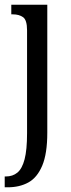

<svg xmlns="http://www.w3.org/2000/svg" viewBox="-23 -556 300 816"><path d="M-3 240V194H2Q31 194 51 177.5Q71 161 81.5 121Q92 81 92 10V-427Q92 -471 75 -483Q58 -495 32 -495H25V-536H178V8Q178 97 156.5 148Q135 199 97.5 219.5Q60 240 10 240Z"/></svg>

Font: Noto Serif Lao ExtraCondensed
Style: Regular
Weight: 400
Width: 2
Designer: Monotype Design Team
Foundry: Monotype Imaging Inc.
Version: Version 2.003; ttfautohint (v1.8.4.7-5d5b)